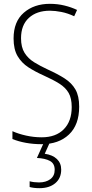

<svg xmlns="http://www.w3.org/2000/svg" viewBox="-20 -795 479 1004"><path d="M394 -237Q394 -142 340.5 -91.5Q287 -41 197 -41Q155 -41 116 -48Q77 -55 45 -68V-109Q76 -95 116.5 -86Q157 -77 198 -77Q272 -77 313.5 -119Q355 -161 355 -235Q355 -281 339 -309Q323 -337 290.5 -357.5Q258 -378 209 -400Q164 -420 128.5 -443Q93 -466 72 -501.5Q51 -537 51 -594Q51 -682 104.5 -728.5Q158 -775 241 -775Q281 -775 317.5 -766Q354 -757 383 -743L368 -710Q334 -726 301 -732.5Q268 -739 241 -739Q172 -739 131 -701.5Q90 -664 90 -595Q90 -548 108.5 -518.5Q127 -489 158.5 -469.5Q190 -450 231 -431Q282 -408 318.5 -384.5Q355 -361 374.5 -327Q394 -293 394 -237ZM300 92Q300 137 269 163Q238 189 186 189Q157 189 135 183V153Q158 159 184 159Q220 159 243 142Q266 125 266 93Q266 60 241 46.5Q216 33 173 31L210 -51H241L214 9Q255 15 277.5 36.5Q300 58 300 92Z"/></svg>

Font: Noto Sans Tamil UI Condensed ExtraLight
Style: Regular
Weight: 200
Width: 3
Designer: Jelle Bosma - Monotype Design Team
Foundry: Monotype Imaging Inc.
Version: Version 2.004; ttfautohint (v1.8.4.7-5d5b)